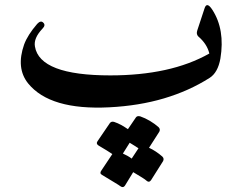

<svg xmlns="http://www.w3.org/2000/svg" viewBox="-20 -406 966 764"><path d="M92 -74Q43 -135 76 -229Q83 -248 96 -268.5Q109 -289 128 -311Q142 -326 152 -316Q163 -306 149 -292Q113 -254 119 -221Q138 -106 419 -106Q538 -106 636.5 -127.5Q735 -149 813 -193Q804 -231 769 -261Q760 -270 765 -285L794 -373Q803 -401 825 -367Q876 -288 857 -173Q847 -117 814 -96Q732 -44 632.5 -14.5Q533 15 415 21Q179 33 92 -74ZM521 61Q526 54 538 57Q558 64 576.5 75Q595 86 611 100Q619 108 614 118L573 182Q601 195 626 217Q634 225 629 235L581 311Q573 322 563 313Q559 309 545.5 300.5Q532 292 510 279L477 333Q470 343 459 335Q454 331 435.5 320Q417 309 386 290Q375 284 383 273L427 207Q418 201 404.5 192.5Q391 184 372 173Q361 166 368 156L417 84Q423 76 434 79Q449 84 462.5 91.5Q476 99 489 108ZM469 205Q478 209 487 214Q496 219 504 225L531 184Q524 179 515.5 174Q507 169 496 162Z"/></svg>

Font: Amiri
Style: Bold
Weight: 700
Designer: Khaled Hosny
Version: Version 0.113